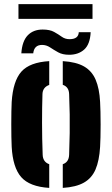

<svg xmlns="http://www.w3.org/2000/svg" viewBox="-20 -907 545 936"><path d="M37 -191Q36 -210 35.5 -239.2Q35 -268.5 35 -301.2Q35 -334 35.5 -363Q36 -392 37 -410Q43.5 -512 84.2 -557.8Q125 -603.5 220 -609V-493Q188 -481.5 187 -448Q185 -386.5 185 -309.2Q185 -232 188 -153Q189 -117.5 220 -106.5V9Q124 3 83.2 -43.8Q42.5 -90.5 37 -191ZM286 9V-106.5Q316 -116.5 317 -153Q319 -212 319.8 -258.5Q320.5 -305 319.8 -349.8Q319 -394.5 317 -448Q316 -483.5 286 -493.5V-609Q351.5 -605 389.8 -583Q428 -561 446.2 -518.5Q464.5 -476 468 -410Q469 -391 469.8 -361.5Q470.5 -332 470.5 -299.5Q470.5 -267 469.8 -238Q469 -209 468 -191Q464 -124 445.8 -81.2Q427.5 -38.5 389.2 -16.8Q351 5 286 9ZM364 -750H422Q419 -691 390.5 -665.5Q362 -640 317 -640Q285 -640 263.5 -652Q242 -664 224 -676Q206 -688 185 -688Q146.5 -688 142 -647H84Q88 -706.5 115.2 -734.8Q142.5 -763 188 -763Q223 -763 244 -751.2Q265 -739.5 281.2 -727.8Q297.5 -716 319 -716Q362.5 -716 364 -750ZM70 -887H431V-815H70Z"/></svg>

Font: Big Shoulders Stencil Text Black
Style: Regular
Weight: 900
Designer: Patric King
Foundry: XO Type Co
Version: Version 1.000